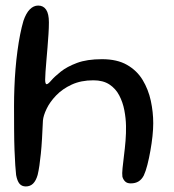

<svg xmlns="http://www.w3.org/2000/svg" viewBox="-20 -646 626 691"><path d="M73 25Q58.5 25 50.2 15.2Q42 5.5 38 -16Q36.5 -28 35 -51Q33.5 -74 32.2 -106.2Q31 -138.5 30.8 -178.8Q30.5 -219 30.5 -265Q30.5 -296.5 31.8 -330.2Q33 -364 35.8 -397.5Q38.5 -431 42.8 -462.5Q47 -494 52.5 -521.8Q58 -549.5 64.5 -571.5Q74 -599 87.5 -612.5Q101 -626 117.5 -626Q136 -626 146 -611.2Q156 -596.5 156 -565.5Q156 -546.5 154.5 -523.2Q153 -500 151 -475.5Q149 -451 147 -428.2Q145 -405.5 143.8 -387.5Q142.5 -369.5 142.5 -359.5Q142.5 -343 148 -343Q153 -343 164.5 -356.5Q176 -370 198.5 -388Q221 -406 257 -419.5Q293 -433 347 -433Q401.5 -433 437.2 -412.5Q473 -392 493.5 -358Q514 -324 522.8 -283.2Q531.5 -242.5 531.5 -202.5Q531.5 -182 528.8 -156Q526 -130 521.2 -103.2Q516.5 -76.5 510.5 -53Q504.5 -29.5 497.5 -14.5Q490 0 478.5 7Q467 14 450.5 14Q437.5 14 430.5 7.2Q423.5 0.5 420.5 -10Q419 -20.5 421 -40.5Q423 -60.5 426.2 -86Q429.5 -111.5 431.8 -139.2Q434 -167 433.5 -193Q433 -220.5 427.5 -249.2Q422 -278 409.2 -302.5Q396.5 -327 373.8 -342Q351 -357 316 -357Q271.5 -357 238 -341.5Q204.5 -326 182 -302.5Q159.5 -279 147.8 -254.5Q136 -230 134.5 -212Q133 -176.5 131.2 -146.8Q129.5 -117 127 -93Q124.5 -69 121.8 -50Q119 -31 115.5 -16.5Q109.5 4.5 99 14.8Q88.5 25 73 25Z"/></svg>

Font: Gluten Light
Style: Regular
Weight: 300
Designer: Tyler Finck
Foundry: Etcetera Type Company
Version: Version 1.300